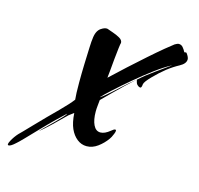

<svg xmlns="http://www.w3.org/2000/svg" viewBox="-117 -465 625 604"><g transform="rotate(15 195.5 -162.5)"><path d="M-40 61Q-47 61 -39 46Q-31 31 -20 19Q-19 18 -8 7Q3 -4 19 -21Q35 -38 53 -56Q71 -74 85 -88Q98 -101 108 -112Q118 -123 125 -132Q124 -140 123.5 -154.5Q123 -169 123 -188Q123 -217 124 -248Q125 -279 126 -302.5Q127 -326 128 -330Q130 -357 144.5 -367Q159 -377 168 -373Q173 -371 185 -367Q197 -363 207.5 -357Q218 -351 218 -342Q217 -340 215 -324Q213 -308 211 -287.5Q209 -267 207.5 -249Q206 -231 205 -225Q228 -247 255.5 -272Q283 -297 309 -320Q335 -343 355 -359.5Q375 -376 382 -381Q390 -386 395 -386Q403 -386 408.5 -379.5Q414 -373 418 -365Q425 -367 426 -364Q434 -353 434 -346Q434 -332 414.5 -321.5Q395 -311 377 -297Q358 -282 338.5 -262Q319 -242 318 -234Q317 -222 313 -222Q308 -222 303 -227Q300 -229 298.5 -234Q297 -239 296 -243Q318 -263 343.5 -281Q369 -299 380 -307Q387 -312 390 -314Q393 -316 389 -314Q368 -303 339 -281.5Q310 -260 280.5 -235Q251 -210 228.5 -189.5Q206 -169 199 -161L198 -160Q198 -159 206 -165Q214 -171 217 -174Q228 -183 251.5 -205Q275 -227 296 -243Q282 -231 264 -214Q246 -197 229 -180Q212 -163 200 -151Q199 -140 198 -131Q197 -122 197 -113Q197 -86 205 -69.5Q213 -53 228 -53Q242 -53 259 -67Q267 -74 271 -74Q277 -74 271.5 -60.5Q266 -47 262 -42Q250 -25 233 -12.5Q216 0 197 0Q180 0 166 -11Q152 -22 143.5 -41Q135 -60 133 -91L117 -79Q97 -59 75 -38Q53 -17 40 -7Q44 -12 55.5 -23Q67 -34 80 -47Q93 -60 102.5 -70Q112 -80 112 -83Q102 -74 82 -54.5Q62 -35 41 -13Q20 9 3.5 26Q-13 43 -18 47Q-33 61 -40 61ZM218 -340V-342Q218 -343 218 -340Z"/></g></svg>

Font: Smooch
Style: Regular
Weight: 400
Designer: Robert E. Leuschke
Foundry: Robert E. Leuschke
Version: Version 1.010; ttfautohint (v1.8.3)